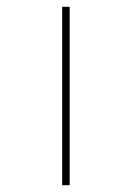

<svg xmlns="http://www.w3.org/2000/svg" viewBox="-20 -545 389 565"><path d="M163 0V-525H185V0Z"/></svg>

Font: Lexend Peta Thin
Style: Regular
Weight: 250
Version: Version 1.007